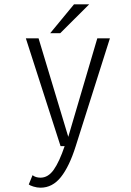

<svg xmlns="http://www.w3.org/2000/svg" viewBox="-20 -678 610 891"><path d="M213 -524 323.5 -658H394L259.5 -524ZM159 -500 297 -42.5V-43.5L431.5 -500H490L331.5 0Q302 94 262.8 143.5Q223.5 193 168 193Q152 193 135.2 187.8Q118.5 182.5 113.5 178L131 135Q145.5 146.5 168 146.5Q203.5 146.5 229.5 109.5Q255.5 72.5 280 0H261L100 -500Z"/></svg>

Font: League Mono Narrow UltraLight
Style: Regular
Weight: 200
Width: 3
Designer: Tyler Finck
Foundry: The League of Moveable Type / Tyler Finck
Version: Version 2.210